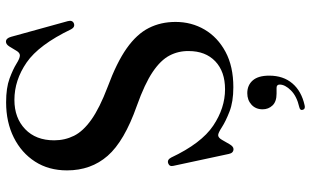

<svg xmlns="http://www.w3.org/2000/svg" viewBox="-210 -542 994 613"><g transform="rotate(-90 286.5 -235.0)"><path d="M315 13.5Q268.5 13.5 237.2 1.2Q206 -11 187.5 -23Q169 -35 162 -35Q154 -35 147 -22.8Q140 -10.5 132.8 1.8Q125.5 14 117.5 14Q105 14 102 -1L64 -178Q61 -190.5 72 -194.5Q83.5 -198.5 90.5 -185Q136 -88.5 192.2 -50.8Q248.5 -13 308.5 -13Q365 -13 397.8 -44.2Q430.5 -75.5 430.5 -129Q431 -162 416.2 -190.2Q401.5 -218.5 363.8 -244Q326 -269.5 256 -294.5Q142.5 -334.5 96 -387.8Q49.5 -441 49.5 -517.5Q49.5 -576 77.5 -619.5Q105.5 -663 154.5 -687.5Q203.5 -712 267 -712Q313 -712 342.8 -701Q372.5 -690 390 -679Q407.5 -668 416.5 -668Q425 -668 431.5 -679.2Q438 -690.5 445 -701.5Q452 -712.5 460.5 -712.5Q471.5 -712.5 476 -696L526 -515Q530 -500 518.5 -495.5Q507 -491.5 500 -504.5Q450.5 -607.5 394 -646.5Q337.5 -685.5 274.5 -685.5Q217 -685.5 181.2 -651.2Q145.5 -617 145.5 -558.5Q145.5 -524.5 160 -495.2Q174.5 -466 211.5 -439.8Q248.5 -413.5 315.5 -388Q394 -359 439.5 -326.8Q485 -294.5 504.2 -256.2Q523.5 -218 523.5 -171Q523.5 -120 499 -78.2Q474.5 -36.5 428 -11.5Q381.5 13.5 315 13.5ZM294.5 151.5Q269 151.5 256.8 138.5Q244.5 125.5 244.5 107Q244.5 85 259.2 71.5Q274 58 296 58Q321.5 58 336.8 75.5Q352 93 352 128Q352 173 327.2 202Q302.5 231 257.5 241Q245.5 244 243 235.5Q240 226.5 251.5 224Q286.5 216 305 197.2Q323.5 178.5 323.5 161.5Q323.5 151.5 313 151.5Z"/></g></svg>

Font: Fraunces 72pt
Style: Regular
Weight: 400
Version: Version 1.000;[0bf87f6ff]